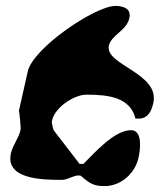

<svg xmlns="http://www.w3.org/2000/svg" viewBox="-20 -594 540 649"><path d="M253 0C285 28 298 35 334 35C388 35 436 -7 448 -60C455 -90 462 -154 423 -154C367 -154 301 -79 262 -40H249L162 -153C160 -155 156 -174 155 -180C155 -180 156 -185 156 -187C166 -232 231 -274 272 -274C345 -274 420 -266 438 -193H448C480 -193 492 -218 498 -245C522 -347 333 -374 348 -440C356 -475 408 -491 417 -532C425 -565 397 -574 370 -574C302 -574 92 -432 74 -353L44 -220C46 -211 50 -169 50 -160C50 -160 49 -155 49 -153C43 -127 23 -103 17 -76C-3 12 123 14 188 14C210 14 226 -1 247 -1C248 -1 252 0 253 0Z"/></svg>

Font: Charger
Style: OversprayIt
Weight: 400
Designer: Jasper
Foundry: Cannot Into Space Fonts
Version: Version 0.980